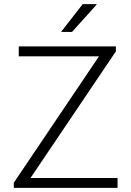

<svg xmlns="http://www.w3.org/2000/svg" viewBox="-20 -911 636 931"><path d="M47 0V-25L460 -638H71V-686H542V-662L128 -48H550V0ZM276 -756 381 -891H448V-888L329 -756Z"/></svg>

Font: Chivo Medium Thin
Style: Regular
Weight: 250
Version: Version 2.002